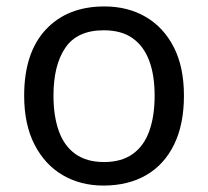

<svg xmlns="http://www.w3.org/2000/svg" viewBox="-20 -566 645 596"><path d="M551 -269Q551 -180 520.5 -117.5Q490 -55 434 -22.5Q378 10 301 10Q230 10 174.5 -22.5Q119 -55 87 -117.5Q55 -180 55 -269Q55 -402 122 -474Q189 -546 304 -546Q377 -546 432.5 -513.5Q488 -481 519.5 -419.5Q551 -358 551 -269ZM146 -269Q146 -206 162.5 -159.5Q179 -113 214 -88Q249 -63 303 -63Q357 -63 392 -88Q427 -113 443.5 -159.5Q460 -206 460 -269Q460 -333 443 -378Q426 -423 391.5 -447.5Q357 -472 302 -472Q220 -472 183 -418Q146 -364 146 -269Z"/></svg>

Font: hexugurmukhi05
Style: Book
Weight: 400
Designer: Jelle Bosma - Monotype Design Team
Foundry: Monotype Imaging Inc.
Version: Version 2.003